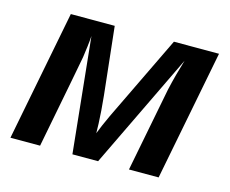

<svg xmlns="http://www.w3.org/2000/svg" viewBox="-80 -639 900 751"><g transform="rotate(15 370.0 -264.0)"><path d="M210 -377.9Q208.5 -368.2 190.2 -273.7Q171.9 -179.2 137.2 0H17.1L120.1 -528.3H297.9L327.6 -254.4Q331.1 -221.7 333 -193.8Q335 -166 335.9 -143.6Q336.9 -121.1 336.9 -104Q348.6 -134.8 370.6 -182.1L537.6 -528.3H720.2L617.2 0H497.1L563.5 -340.8Q570.8 -373.5 579.3 -405Q587.9 -436.5 597.2 -467.3L372.1 0H268.1L220.2 -466.3Q219.2 -449.7 216.1 -423.6Q212.9 -397.5 210 -377.9Z"/></g></svg>

Font: Arimo
Style: Italic
Weight: 400
Italic angle: -12°
Designer: Steve Matteson
Foundry: Monotype Imaging Inc.
Version: Version 1.33